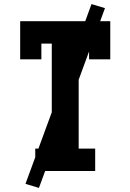

<svg xmlns="http://www.w3.org/2000/svg" viewBox="-20 -839 640 942"><path d="M153 0V-110H234V-625H183V-548H79V-735H521V-548H417V-625H366V-110H447V0ZM171 83 105 63 429 -819 495 -799Z"/></svg>

Font: Iosevka HT Extrabold Extended
Style: Regular
Weight: 800
Width: 7
Monospace: yes
Designer: Belleve Invis
Foundry: Belleve Invis
Version: Version 32.3.0; ttfautohint (v1.8.4)